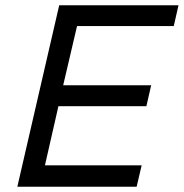

<svg xmlns="http://www.w3.org/2000/svg" viewBox="-20 -710 699 730"><path d="M45.9 0 205.1 -689.9H658.7L640.6 -610.8H272.9L220.2 -385.7H554.7L536.6 -306.2H202.1L150.9 -81.5H518.6L499.5 0Z"/></svg>

Font: HK Grotesk Medium Legacy Italic
Style: Regular
Weight: 500
Italic angle: -13°
Designer: Alfredo Marco Pradil
Foundry: Hanken Design Co.
Version: Version 2.022;PS 002.022;hotconv 1.0.88;makeotf.lib2.5.64775